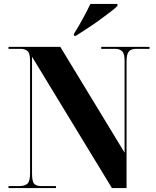

<svg xmlns="http://www.w3.org/2000/svg" viewBox="-20 -951 787 971"><path d="M23 0V-10H78Q104 -10 118 -21.5Q132 -33 132 -74V-644Q132 -682 119 -693Q106 -704 84 -704H23V-714H285L610 -179V-644Q610 -680 597.5 -692Q585 -704 563 -704H492V-714H736V-704H667Q644 -704 632 -691Q620 -678 620 -640V0H546L142 -664V-74Q142 -33 153 -21.5Q164 -10 188 -10H263V0ZM354 -780Q374 -811 397.5 -854Q421 -897 437 -931H574V-921Q561 -908 535.5 -888.5Q510 -869 479.5 -847Q449 -825 418 -805Q387 -785 364 -770H354Z"/></svg>

Font: Noto Serif Display SemiCondensed ExtraBold
Style: Regular
Weight: 800
Width: 4
Designer: Monotype Design Team
Foundry: Monotype Imaging Inc.
Version: Version 2.009